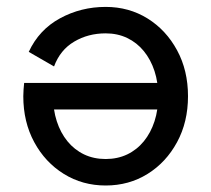

<svg xmlns="http://www.w3.org/2000/svg" viewBox="-20 -538 624 567"><path d="M499 -214.8V-293H139.6L105.5 -214.8ZM139.6 -341.8Q157.7 -390.6 199 -415Q240.2 -439.5 292 -439.5Q327.1 -439.5 355.7 -425.8Q384.3 -412.1 404.8 -387Q425.3 -361.8 436.3 -328.1Q447.3 -294.4 447.3 -253.9Q447.3 -213.9 436.3 -179.9Q425.3 -146 404.8 -120.8Q384.3 -95.7 355.7 -82Q327.1 -68.4 292 -68.4Q256.8 -68.4 228.3 -82Q199.7 -95.7 179.2 -120.8Q158.7 -146 147.7 -179.9Q136.7 -213.9 136.7 -253.9Q136.7 -264.2 137.5 -273.9Q138.2 -283.7 139.6 -293H51.3Q50.3 -283.7 49.6 -273.7Q48.8 -263.7 48.8 -253.9Q48.8 -177.7 81.1 -118.2Q113.3 -58.6 168.5 -24.4Q223.6 9.8 292 9.8Q360.8 9.8 415.8 -24.4Q470.7 -58.6 502.9 -118.2Q535.2 -177.7 535.2 -253.9Q535.2 -330.1 502.9 -389.6Q470.7 -449.2 415.8 -483.4Q360.8 -517.6 292 -517.6Q219.2 -517.6 157.2 -483.9Q95.2 -450.2 64.9 -384.8Z"/></svg>

Font: Giphurs
Style: Regular
Weight: 400
Version: Version 2.010